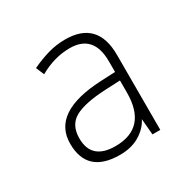

<svg xmlns="http://www.w3.org/2000/svg" viewBox="-88 -804 481 488"><g transform="rotate(-30 152.5 -560.0)"><path d="M228 -562V-527Q228 -423 135 -423Q65 -423 65 -486Q65 -525 93.5 -541Q122 -557 184 -560ZM159 -722Q132 -722 107 -714.5Q82 -707 59 -696L69 -672Q113 -697 158 -697Q228 -697 228 -618V-587L185 -585Q38 -578 38 -486Q38 -398 134 -398Q168 -398 192 -412.5Q216 -427 227 -449L231 -402H254V-622Q254 -722 159 -722Z"/></g></svg>

Font: Noto Sans Display Thin
Style: Regular
Weight: 250
Designer: Monotype Design Team
Foundry: Monotype Imaging Inc.
Version: Version 1.900